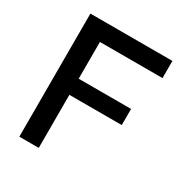

<svg xmlns="http://www.w3.org/2000/svg" viewBox="-166 -835 911 959"><g transform="rotate(30 289.5 -355.0)"><path d="M80 0V-710H553V-611H192V-399H494V-306H192V0Z"/></g></svg>

Font: Raleway-v4020 SemiBold
Style: Regular
Weight: 600
Designer: Matt McInerney, Pablo Impallari, Rodrigo Fuenzalida
Foundry: Matt McInerney, Pablo Impallari, Rodrigo Fuenzalida
Version: Version 4.020;PS 004.020;hotconv 1.0.88;makeotf.lib2.5.64775